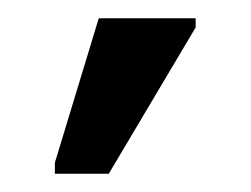

<svg xmlns="http://www.w3.org/2000/svg" viewBox="-20 -796 274 210"><path d="M40 -606V-618L88 -776H194V-766L99 -606Z"/></svg>

Font: Noto Sans Living
Style: Regular
Weight: 400
Designer: Monotype Design Team
Foundry: Monotype Imaging Inc.
Version: Version 2.013; ttfautohint (v1.8.4.7-5d5b)